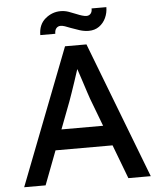

<svg xmlns="http://www.w3.org/2000/svg" viewBox="-59 -931 817 982"><g transform="rotate(-5 350.0 -440.5)"><path d="M25 0 296 -700H406L675 0H560L400 -422Q397 -429 388.5 -456Q380 -483 369 -516Q358 -549 349 -576.5Q340 -604 337 -612L360 -613Q354 -596 345.5 -570Q337 -544 327.5 -515Q318 -486 309 -460.5Q300 -435 294 -418L135 0ZM145 -174 185 -278H503L549 -174ZM424 -768Q401 -768 377.5 -775.5Q354 -783 333 -791Q316 -798 304 -802Q292 -806 282 -806Q269 -806 260.5 -796.5Q252 -787 252 -768H175Q175 -822 210 -851.5Q245 -881 289 -881Q310 -881 330 -874Q350 -867 369 -859Q383 -853 396.5 -849Q410 -845 419 -845Q433 -845 441 -855Q449 -865 448 -881H524Q524 -852 512 -826Q500 -800 477.5 -784Q455 -768 424 -768Z"/></g></svg>

Font: Lexend Medium
Style: Regular
Weight: 500
Designer: Bonnie Shaver-Troup, Thomas Jockin
Foundry: Lexend
Version: Version 1.005